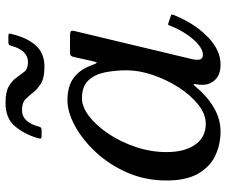

<svg xmlns="http://www.w3.org/2000/svg" viewBox="-80 -706 797 676"><g transform="rotate(-90 318.0 -368.5)"><path d="M420.5 -610Q381.5 -610 362 -622Q342.5 -634 330 -649.5Q320.5 -662 307.5 -675.5Q294.5 -689 268 -689Q224.5 -689 209 -627Q206.5 -620 197.5 -620H176.5Q168 -620 167.8 -623.8Q167.5 -627.5 169.5 -635Q184 -682.5 211.8 -714.8Q239.5 -747 293.5 -747Q332.5 -747 352.2 -735.2Q372 -723.5 383 -707.5Q391.5 -695.5 402.2 -681.8Q413 -668 436.5 -668Q478 -668 494 -726Q495.5 -732 498 -734.5Q500.5 -737 507.5 -737H529Q536 -737 536.8 -734.5Q537.5 -732 536 -726Q522.5 -670.5 495.2 -640.2Q468 -610 420.5 -610ZM602.5 -154Q573.5 -82.5 526.8 -36.2Q480 10 428 10Q393 10 375 -8.5Q357 -27 357 -53Q357 -64 357.8 -69.8Q358.5 -75.5 359.5 -79.5Q360.5 -85 358.2 -85Q356 -85 352 -79.5Q320 -40 279 -15Q238 10 192 10Q147.5 10 108.2 -8.2Q69 -26.5 44.5 -68.2Q20 -110 20 -180Q20 -255 48 -318.8Q76 -382.5 120 -429.5Q164 -476.5 212.5 -502.8Q261 -529 302 -529Q352.5 -529 381.8 -506.8Q411 -484.5 425 -445.5Q433 -424 435.2 -426Q437.5 -428 441 -444L455 -507Q456.5 -514 459.8 -517Q463 -520 472 -520H527Q543 -520 545.8 -516.5Q548.5 -513 545.5 -501L447 -89Q446 -85 445.5 -80Q445 -75 445 -71Q445 -52 463 -52Q479 -52 498 -67.5Q517 -83 534.5 -109Q552 -135 564 -165.5Q566.5 -172.5 568 -174Q569.5 -175.5 576.5 -173L597 -166Q604 -164 604.5 -162.5Q605 -161 602.5 -154ZM408 -320Q408 -362 400.5 -398Q393 -434 371.8 -456Q350.5 -478 310 -478Q278.5 -478 245.2 -452Q212 -426 183.5 -383Q155 -340 137.5 -287Q120 -234 120 -180Q120 -117 146 -79.5Q172 -42 220 -42Q254 -42 287.5 -68.8Q321 -95.5 348.2 -138.2Q375.5 -181 391.8 -229.2Q408 -277.5 408 -320Z"/></g></svg>

Font: Besley*
Style: Italic
Weight: 400
Italic angle: -13°
Designer: Owen Earl
Foundry: indestructible type*
Version: Version 2.000; ttfautohint (v1.8.3)